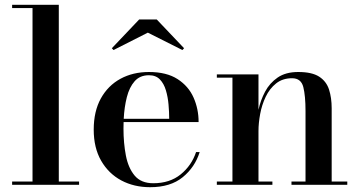

<svg xmlns="http://www.w3.org/2000/svg" viewBox="-20 -770 1496 800"><path d="M30.5 -13.5H115.5V-736.5H30.5V-750H225V-13.5H309.5V0H30.5Z M596 -634 453 -561.5 446 -569 560 -689H633L747 -569L740 -561.5ZM812 -136.5Q792.5 -73.5 741.5 -31.8Q690.5 10 605.5 10Q538.5 10 485.5 -18.2Q432.5 -46.5 401.5 -100.2Q370.5 -154 370.5 -230Q370.5 -306 400.2 -359.8Q430 -413.5 482 -441.8Q534 -470 600.5 -470Q674 -470 719.8 -440.5Q765.5 -411 786.5 -363.5Q807.5 -316 807.5 -261.5H495Q494.5 -248 494.5 -234Q494.5 -174 504.5 -122Q514.5 -70 541.2 -38.2Q568 -6.5 618.5 -6.5Q687.5 -6.5 733 -43.5Q778.5 -80.5 797 -136.5ZM600.5 -456.5Q563 -456.5 541 -431.5Q519 -406.5 508.5 -365.2Q498 -324 495.5 -275H685Q685 -303 682.2 -334.5Q679.5 -366 671.2 -393.8Q663 -421.5 646.2 -439Q629.5 -456.5 600.5 -456.5Z M883.5 -13.5H948.5V-446.5H883.5V-460H1057V-312.5Q1065.5 -352 1084.5 -388Q1103.5 -424 1137 -447Q1170.5 -470 1222.5 -470Q1280 -470 1310 -450.5Q1340 -431 1351 -396.8Q1362 -362.5 1362 -319V-13.5H1427V0H1194.5V-13.5H1253V-307.5Q1253 -370.5 1243.8 -407.2Q1234.5 -444 1197 -444Q1157.5 -444 1130.5 -422.5Q1103.5 -401 1087.2 -367Q1071 -333 1064 -295Q1057 -257 1057 -223.5V-13.5H1115V0H883.5Z"/></svg>

Font: Bodoni* 16 Medium
Style: Regular
Weight: 500
Version: Version 2.2